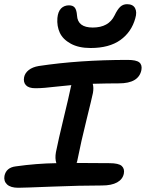

<svg xmlns="http://www.w3.org/2000/svg" viewBox="-24 -928 689 907"><path d="M403.8 -701.2Q347.7 -701.2 310.3 -721.7Q272.9 -742.2 258.5 -773.4Q244.1 -804.7 247.1 -842.8Q250 -873.5 264.6 -888.2Q279.3 -902.8 301.8 -902.8Q320.3 -902.8 329.1 -892.1Q337.9 -881.3 339.8 -855Q342.8 -797.9 414.1 -797.9Q489.3 -797.9 517.1 -855Q531.2 -884.3 544.4 -896.2Q557.6 -908.2 576.2 -908.2Q604 -908.2 614 -889.6Q624 -871.1 615.2 -841.8Q597.2 -776.4 544.4 -738.8Q491.7 -701.2 403.8 -701.2ZM62 -41Q26.4 -41 9.5 -56.6Q-7.3 -72.3 -2.9 -97.2Q5.4 -136.7 50.8 -142.1Q147 -155.8 242.2 -157.2Q234.9 -179.2 240.2 -209Q252 -268.1 276.9 -370.8Q301.8 -473.6 309.1 -509.8Q309.6 -513.2 311 -518.6Q312.5 -523.9 313 -525.9Q283.7 -523.4 247.3 -519.3Q210.9 -515.1 187.7 -513.2Q164.6 -511.2 143.1 -511.2Q111.8 -511.2 98.6 -525.4Q85.4 -539.6 89.8 -563Q93.8 -583 111.8 -597.2Q129.9 -611.3 159.2 -616.2Q350.6 -645 579.1 -645Q619.6 -645 634 -633.3Q648.4 -621.6 644 -597.2Q631.3 -534.2 538.1 -534.2Q484.4 -534.2 414.1 -532.2Q419.4 -513.7 415 -488.8Q410.6 -466.8 384.5 -361.3Q358.4 -255.9 342.8 -176.8Q341.3 -167 337.9 -158.2Q359.9 -158.2 411.1 -157.7Q462.4 -157.2 492.2 -157.2Q536.6 -157.2 551 -144Q565.4 -130.9 561 -107.9Q555.7 -81.1 529.3 -66.4Q502.9 -51.8 458 -51.8Q355 -51.8 220.7 -46.4Q86.4 -41 62 -41Z"/></svg>

Font: Shantell Sans Irregular
Style: Italic
Weight: 500
Italic angle: -11.31°
Designer: Stephen Nixon, Anya Danilova, Shantell Martin
Foundry: Arrow Type
Version: Version 1.006;[9816181b4]